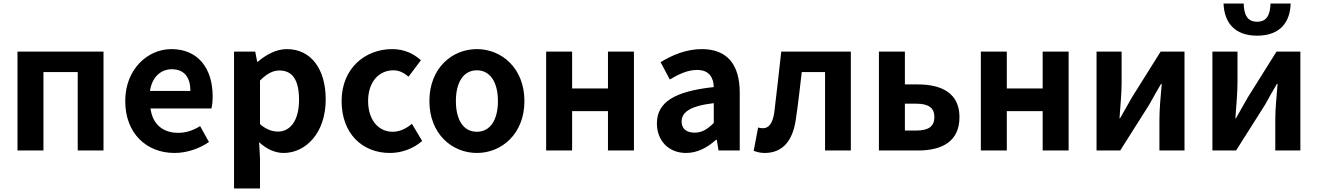

<svg xmlns="http://www.w3.org/2000/svg" viewBox="-20 -852 7461 1087"><path d="M79 0H226V-444H420V0H566V-560H79Z M968 14C1037 14 1108 -10 1163 -48L1113 -138C1072 -113 1033 -100 988 -100C904 -100 844 -147 832 -238H1177C1181 -252 1184 -279 1184 -306C1184 -462 1104 -574 950 -574C817 -574 689 -461 689 -280C689 -95 811 14 968 14ZM829 -337C841 -418 893 -460 952 -460C1025 -460 1058 -412 1058 -337Z M1305 215H1452V44L1447 -47C1489 -8 1537 14 1586 14C1709 14 1824 -97 1824 -289C1824 -461 1741 -574 1604 -574C1543 -574 1486 -542 1439 -502H1436L1425 -560H1305ZM1554 -107C1523 -107 1488 -118 1452 -149V-396C1490 -434 1524 -453 1562 -453C1639 -453 1673 -394 1673 -287C1673 -165 1620 -107 1554 -107Z M2187 14C2249 14 2317 -7 2370 -54L2312 -151C2281 -125 2244 -106 2203 -106C2122 -106 2064 -174 2064 -280C2064 -385 2122 -454 2208 -454C2239 -454 2265 -441 2293 -418L2363 -511C2322 -548 2269 -574 2200 -574C2048 -574 1914 -466 1914 -280C1914 -94 2033 14 2187 14Z M2680 14C2820 14 2949 -94 2949 -280C2949 -466 2820 -574 2680 -574C2539 -574 2411 -466 2411 -280C2411 -94 2539 14 2680 14ZM2680 -106C2603 -106 2561 -174 2561 -280C2561 -385 2603 -454 2680 -454C2756 -454 2799 -385 2799 -280C2799 -174 2756 -106 2680 -106Z M3072 0H3219V-223H3422V0H3569V-560H3422V-351H3219V-560H3072Z M3864 14C3929 14 3985 -17 4033 -60H4038L4048 0H4168V-327C4168 -489 4095 -574 3953 -574C3865 -574 3785 -540 3720 -500L3772 -402C3824 -433 3874 -456 3926 -456C3995 -456 4019 -414 4021 -359C3796 -335 3699 -272 3699 -153C3699 -57 3764 14 3864 14ZM3913 -101C3870 -101 3839 -120 3839 -164C3839 -215 3884 -252 4021 -268V-156C3986 -121 3955 -101 3913 -101Z M4309 14C4410 14 4469 -54 4486 -179C4499 -267 4509 -356 4519 -444H4651V0H4797V-560H4403C4390 -446 4378 -332 4364 -219C4355 -152 4332 -126 4299 -126C4288 -126 4280 -128 4272 -130L4247 2C4267 9 4285 14 4309 14Z M4956 0H5177C5312 0 5412 -50 5412 -189C5412 -324 5312 -374 5177 -374H5103V-560H4956ZM5103 -113V-265H5168C5238 -265 5270 -240 5270 -190C5270 -137 5238 -113 5168 -113Z M5533 0H5680V-223H5883V0H6030V-560H5883V-351H5680V-560H5533Z M6188 0H6322L6486 -259C6504 -291 6533 -344 6553 -377H6557C6551 -307 6544 -233 6544 -176V0H6686V-560H6551L6388 -300C6370 -268 6340 -216 6321 -182H6318C6323 -252 6330 -327 6330 -383V-560H6188Z M6844 0H6978L7142 -259C7160 -291 7189 -344 7209 -377H7213C7207 -307 7200 -233 7200 -176V0H7342V-560H7207L7044 -300C7026 -268 6996 -216 6977 -182H6974C6979 -252 6986 -327 6986 -383V-560H6844ZM7097 -650C7227 -650 7284 -726 7287 -832H7173C7171 -769 7153 -729 7097 -729C7041 -729 7023 -769 7021 -832H6907C6911 -726 6968 -650 7097 -650Z"/></svg>

Font: Source Han Sans KR
Style: Bold
Weight: 700
Designer: Ryoko NISHIZUKA 西塚涼子 (kana, bopomofo & ideographs); Paul D. Hunt (Latin, Greek & Cyrillic); Sandoll Communications 산돌커뮤니
Foundry: Adobe
Version: Version 2.004;hotconv 1.0.118;makeotfexe 2.5.65603